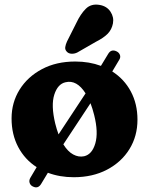

<svg xmlns="http://www.w3.org/2000/svg" viewBox="-20 -760 651 838"><path d="M122.5 53.5Q112.5 48.5 109.2 37.8Q106 27 112.5 16L140 -30.5Q88.5 -63.5 59.5 -118.2Q30.5 -173 30.5 -243Q30.5 -312.5 65.5 -368.8Q100.5 -425 163 -458.2Q225.5 -491.5 308.5 -491.5Q369.5 -491.5 420.5 -472.5L452 -524.5Q465.5 -547.5 489.5 -535.5Q500 -530 503.5 -520Q507 -510 501 -500L470 -448Q522 -415 551 -360.8Q580 -306.5 580 -237.5Q580 -166 545 -109.2Q510 -52.5 447.2 -19.5Q384.5 13.5 302 13.5Q240.5 13.5 189 -6L160 42Q146 66 122.5 53.5ZM221 -221Q227.5 -195 235.5 -173.5L353.5 -352.5Q315 -413 266 -401Q232 -393.5 217 -347Q202 -300.5 221 -221ZM347 -78Q382 -86 396 -134.2Q410 -182.5 391 -258Q384 -286 375 -309.5L256.5 -130Q276 -98.5 299.5 -85.8Q323 -73 347 -78ZM313 -659.5Q331.5 -699 354.8 -722Q378 -745 415 -738.5Q446.5 -733 462.2 -709Q478 -685 473 -658Q468 -631.5 450.5 -613.2Q433 -595 397.5 -577L317.5 -531Q305.5 -525 292.5 -525.5Q279.5 -526 272 -534Q263 -543 264.8 -554.5Q266.5 -566 272.5 -579Z"/></svg>

Font: Fraunces 9pt SuperSoft
Style: Bold
Weight: 700
Version: Version 1.000;[b76b70a41]